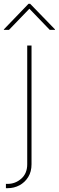

<svg xmlns="http://www.w3.org/2000/svg" viewBox="-48 -779 307 1003"><path d="M94.2 -541H116.7V79.1Q116.7 117.7 99.4 145.8Q82 173.8 53.7 189Q25.4 204.1 -8.3 204.1H-17.1V181.6H-8.3Q32.2 181.6 63.2 154.3Q94.2 127 94.2 79.1ZM-1 -623H-27.8V-625.5L101.1 -759.3H109.4L239.3 -625.5V-623H211.9L105.5 -733.4Z"/></svg>

Font: Inter 17pt Thin
Style: Regular
Weight: 250
Version: Version 4.001;git-66647c0bb